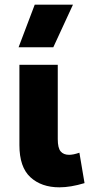

<svg xmlns="http://www.w3.org/2000/svg" viewBox="-20 -787 400 821"><path d="M234 14Q157 14 110 -29.2Q63 -72.5 63 -166.5V-510H227V-192Q227 -154.5 239.2 -139.8Q251.5 -125 275.5 -125Q293.5 -125 319.5 -134L341.5 -4Q282 14 234 14ZM59.5 -585 128.5 -767H292L208 -585Z"/></svg>

Font: Geologica
Style: Bold
Weight: 700
Designer: Sindre Bremnes, Frode Helland
Foundry: Monokrom Skriftforlag AS
Version: Version 1.010; ttfautohint (v1.8.4.7-5d5b);gftools[0.9.28]